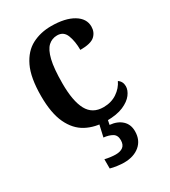

<svg xmlns="http://www.w3.org/2000/svg" viewBox="-192 -642 862 975"><g transform="rotate(-30 239.5 -155.0)"><path d="M271 10Q204 10 153.5 -17Q103 -44 74.5 -104.5Q46 -165 46 -265Q46 -373 75.5 -434.5Q105 -496 155 -522Q205 -548 267 -548Q349 -548 396.5 -519.5Q444 -491 444 -444Q444 -411 421 -390Q398 -369 336 -369Q336 -419 322 -455.5Q308 -492 270 -492Q240 -492 218 -472Q196 -452 184 -403Q172 -354 172 -266Q172 -163 200.5 -110.5Q229 -58 293 -58Q339 -58 372.5 -80.5Q406 -103 422 -137Q444 -122 444 -94Q444 -71 426 -47Q408 -23 370 -6.5Q332 10 271 10ZM242 238Q227 238 204 235Q181 232 164 227V173Q200 181 227 181Q254 181 269.5 169Q285 157 285 130Q285 101 265 89.5Q245 78 215 75L234 -9H283L274 35Q318 39 344 63Q370 87 370 127Q370 179 335 208.5Q300 238 242 238Z"/></g></svg>

Font: Noto Serif Tamil SemiCondensed SemiBold
Style: Regular
Weight: 600
Width: 4
Designer: Indian Type Foundry, Tom Grace, and the Monotype Design Team
Foundry: Monotype Imaging Inc.
Version: Version 2.004; ttfautohint (v1.8.4.7-5d5b)